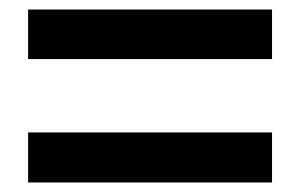

<svg xmlns="http://www.w3.org/2000/svg" viewBox="-20 -576 630 403"><path d="M39 -452V-556H551V-452ZM39 -193V-298H551V-193Z"/></svg>

Font: Source Han Sans TC
Style: Bold
Weight: 700
Designer: Ryoko NISHIZUKA Ë•øÂ°öÊ∂ºÂ≠ê (kana, bopomofo & ideographs); Paul D. Hunt (Latin, Greek & Cyrillic); Sandoll Communicatio
Foundry: Adobe
Version: Version 2.004;hotconv 1.0.118;makeotfexe 2.5.65603